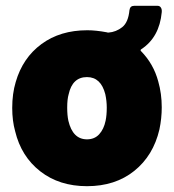

<svg xmlns="http://www.w3.org/2000/svg" viewBox="-20 -632 598 660"><path d="M465 -456Q508 -412 524 -352Q536 -310 536 -263Q536 -225 528 -187Q507 -97 441.5 -44.5Q376 8 279 8Q184 8 118.5 -43Q53 -94 32 -181Q22 -217 22 -261Q22 -310 34 -350Q58 -433 122.5 -480.5Q187 -528 280 -528Q310 -528 347 -521Q349 -520 353 -520Q379 -522 400 -538.5Q421 -555 425 -597Q427 -612 441 -612H522Q529 -612 533 -606Q537 -600 536 -590Q528 -504 466 -463Q461 -460 465 -456ZM347 -262Q347 -285 342 -308Q327 -367 279 -367Q229 -367 216 -308Q211 -291 211 -262Q211 -236 215 -217Q230 -153 279 -153Q305 -153 321 -170.5Q337 -188 343 -217Q347 -236 347 -262Z"/></svg>

Font: Barlow Black
Style: Regular
Weight: 900
Designer: Jeremy Tribby
Foundry: Tribby Type
Version: Version 1.422